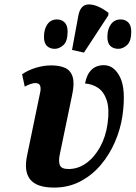

<svg xmlns="http://www.w3.org/2000/svg" viewBox="-20 -839 614 869"><path d="M225 10Q146 10 116.5 -27Q87 -64 103 -137L161 -417Q166 -437 162 -450Q158 -463 140 -463Q122 -463 92 -447L80 -503Q108 -522 143 -532.5Q178 -543 212 -543Q250 -543 275 -531.5Q300 -520 309 -490.5Q318 -461 306 -407L251 -142Q244 -111 250.5 -92.5Q257 -74 290 -74Q334 -74 371 -101Q408 -128 433.5 -174.5Q459 -221 467 -280Q476 -346 463 -385Q450 -424 423.5 -441.5Q397 -459 365 -461Q372 -501 393.5 -522.5Q415 -544 450 -544Q497 -544 524 -488.5Q551 -433 534 -313Q525 -254 500.5 -197Q476 -140 436.5 -93Q397 -46 343.5 -18Q290 10 225 10ZM360 -601 306 -613 334 -765Q343 -819 382 -819Q421 -819 471 -781L470 -769ZM516 -618Q493 -618 479.5 -631Q466 -644 466 -672Q466 -707 482 -729Q498 -751 526 -751Q547 -751 560.5 -737.5Q574 -724 574 -696Q574 -652 555 -635Q536 -618 516 -618ZM228 -618Q206 -618 192.5 -631Q179 -644 179 -672Q179 -707 194.5 -729Q210 -751 238 -751Q259 -751 272.5 -737.5Q286 -724 286 -696Q286 -652 267 -635Q248 -618 228 -618Z"/></svg>

Font: Noto Serif ExtraCondensed ExtraBold
Style: Italic
Weight: 800
Width: 2
Italic angle: -12°
Designer: Monotype Design Team
Foundry: Monotype Imaging Inc.
Version: Version 2.013